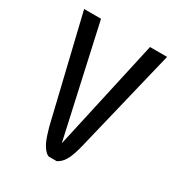

<svg xmlns="http://www.w3.org/2000/svg" viewBox="-163 -787 832 896"><g transform="rotate(30 253.0 -339.5)"><path d="M477 -679 342 -121Q331 -76 318 -48Q303 -18 284 -6Q283 -5 281 -4Q277 -1 274 0H231Q226 -2 220 -6Q203 -19 188 -50Q176 -77 164 -121L30 -679H121L253 -84L385 -679Z"/></g></svg>

Font: Almarai
Style: Regular
Weight: 400
Designer: Boutros International 2019
Foundry: Created by Boutros International 2019
Version: Version 1.10